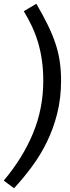

<svg xmlns="http://www.w3.org/2000/svg" viewBox="-28 -863 373 1025"><path d="M-8 101Q94 -20 148.5 -152Q203 -284 203 -432Q203 -492 195.5 -543Q188 -594 174.5 -638.5Q161 -683 142 -723.5Q123 -764 99 -803L166 -843Q202 -781 227 -730Q252 -679 268 -631Q284 -583 291 -535Q298 -487 298 -432Q298 -339 277.5 -257.5Q257 -176 222.5 -105.5Q188 -35 142.5 26.5Q97 88 47 142Z"/></svg>

Font: Yekcdsyqcyvpieeyorgstswgcgt
Style: Regular
Weight: 400
Italic angle: -8°
Designer: Carrois Corporate & Edenspiekermann
Foundry: Carrois Corporate GbR & Edenspiekermann AG
Version: Version 2.001